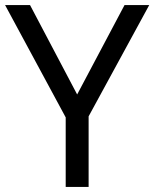

<svg xmlns="http://www.w3.org/2000/svg" viewBox="-20 -734 606 754"><path d="M283 -363 469 -714H566L328 -277V0H238V-273L0 -714H98Z"/></svg>

Font: gurmukhi115
Style: Regular
Weight: 400
Designer: Jelle Bosma - Monotype Design Team
Foundry: Monotype Imaging Inc.
Version: Version 2.003